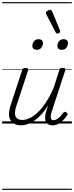

<svg xmlns="http://www.w3.org/2000/svg" viewBox="-20 -1145 686 1780"><path d="M175 17Q131 17 101.5 -3.5Q72 -24 65 -65.5Q58 -107 79 -171L185 -494Q189 -506 195.5 -510.5Q202 -515 216 -515Q232 -515 238 -509Q244 -503 240 -491L132 -164Q118 -122 119 -92.5Q120 -63 137.5 -48Q155 -33 188 -33Q218 -33 253.5 -49Q289 -65 327 -100Q365 -135 402.5 -191Q440 -247 476 -327L530 -495Q534 -508 540 -512Q546 -516 560 -516Q576 -516 582.5 -510.5Q589 -505 585 -493L459 -109Q451 -83 450 -65.5Q449 -48 455.5 -39.5Q462 -31 476 -31Q493 -31 509.5 -41.5Q526 -52 540.5 -67.5Q555 -83 566 -98Q571 -106 578 -108Q585 -110 595 -103Q605 -97 606 -90Q607 -83 602 -76Q590 -57 570.5 -35.5Q551 -14 525 1.5Q499 17 468 17Q444 17 428.5 8.5Q413 0 405.5 -15.5Q398 -31 398 -53Q398 -75 405 -103L426 -169Q395 -117 361.5 -81.5Q328 -46 295 -24Q262 -2 231.5 7.5Q201 17 175 17ZM320 -683Q303 -683 291.5 -692Q280 -701 280 -719Q280 -743 295 -762.5Q310 -782 338 -782Q355 -782 366.5 -773Q378 -764 378 -745Q378 -722 363 -702.5Q348 -683 320 -683ZM553 -683Q535 -683 523.5 -692Q512 -701 512 -719Q512 -743 527 -762.5Q542 -782 570 -782Q587 -782 598.5 -773Q610 -764 610 -745Q610 -722 595.5 -702.5Q581 -683 553 -683ZM512 -834Q508 -834 504 -836Q500 -838 496 -845L408 -1014Q406 -1018 405.5 -1021Q405 -1024 405 -1028Q407 -1035 413.5 -1040.5Q420 -1046 429 -1050Q438 -1054 445 -1054Q456 -1054 464 -1038L535 -865Q537 -861 537 -858Q537 -855 537 -852Q536 -843 528 -838.5Q520 -834 512 -834ZM0 605H646V615H0ZM0 -20H646V0H0ZM0 -505H646V-500H0ZM0 -1125H646V-1115H0Z"/></svg>

Font: Playwrite CU Guides
Style: Regular
Weight: 400
Designer: Veronika Burian, José Scaglione
Foundry: TypeTogether
Version: Version 1.003